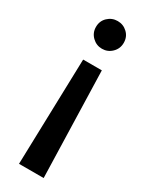

<svg xmlns="http://www.w3.org/2000/svg" viewBox="-178 -545 568 731"><g transform="rotate(30 106.0 -179.5)"><path d="M167 -448.2Q167 -422.4 148.9 -404.8Q130.9 -387.2 106 -387.2Q81.1 -387.2 63 -404.8Q44.9 -422.4 44.9 -448.2Q44.9 -474.6 63 -491.7Q81.1 -508.8 106 -508.8Q130.9 -508.8 148.9 -491.7Q167 -474.6 167 -448.2ZM51.8 149.9 64.9 -315.9H147L160.2 149.9Z"/></g></svg>

Font: Margherita Bold
Style: Regular
Weight: 700
Designer: James Puckett
Foundry: Dunwich Type Founders
Version: Version 1.008;hotconv 1.0.109;makeotfexe 2.5.65596